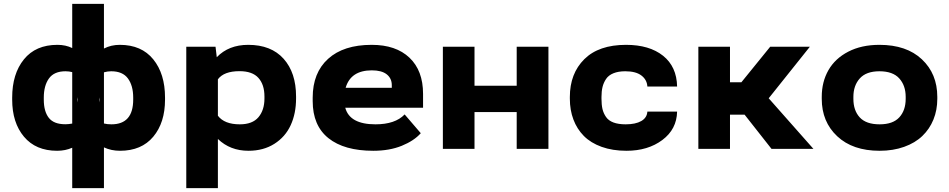

<svg xmlns="http://www.w3.org/2000/svg" viewBox="-20 -770 4910 993"><path d="M275.4 9.8Q165 9.8 104 -63Q43 -135.7 43 -254.9V-265.1Q43 -388.2 103.8 -463.1Q164.6 -538.1 276.9 -538.1Q319.8 -538.1 353.5 -521.5V-750H517.6V-519Q554.7 -538.1 599.6 -538.1Q711.9 -538.1 772.7 -463.1Q833.5 -388.2 833.5 -265.1V-254.9Q833.5 -135.7 772.7 -63Q711.9 9.8 600.6 9.8Q555.2 9.8 517.6 -7.8V203.1H353.5V-5.9Q317.9 9.8 275.4 9.8ZM517.6 -396V-131.3Q535.2 -127 556.2 -127Q668.9 -127 668.9 -254.9V-265.1Q668.9 -327.1 641.6 -364.3Q614.3 -401.4 555.2 -401.4Q536.1 -401.4 517.6 -396ZM206.5 -265.1V-254.9Q206.5 -193.8 232.4 -160.6Q258.3 -127.4 317.9 -127.4Q334 -127.4 353.5 -130.9V-397Q337.4 -401.4 318.8 -401.4Q259.8 -401.4 233.2 -364.3Q206.5 -327.1 206.5 -265.1ZM378.9 -267.6V-240.2Q379.9 -251.5 380.9 -254.4Q379.9 -256.3 378.9 -267.6ZM495.6 -240.2V-266.6Q494.6 -256.3 493.7 -253.9Q494.1 -252 495.6 -240.2Z M1106.9 203.1H943.4V-528.3H1094.7L1101.1 -474.1Q1162.6 -538.1 1263.7 -538.1Q1382.3 -538.1 1446.8 -466.1Q1511.2 -394 1511.2 -271V-260.7Q1511.2 -183.1 1483.4 -122.6Q1455.6 -62 1398.9 -26.1Q1342.3 9.8 1265.1 9.8Q1170.4 9.8 1106.9 -51.3ZM1218.8 -401.9Q1138.2 -401.9 1106.9 -359.9V-171.4Q1140.6 -127 1220.2 -127Q1285.6 -127 1316.7 -163.8Q1347.7 -200.7 1347.7 -260.7V-271Q1347.7 -332.5 1316.4 -367.2Q1285.2 -401.9 1218.8 -401.9Z M1597.2 -247.1V-265.1Q1597.2 -393.6 1677 -465.8Q1756.8 -538.1 1902.3 -538.1Q2027.8 -538.1 2097.9 -471.4Q2168 -404.8 2168 -284.7V-212.9H1765.6Q1788.6 -127 1921.9 -127Q2023.9 -127 2072.8 -178.2L2156.2 -81.1Q2121.6 -42 2058.1 -16.1Q1994.6 9.8 1910.6 9.8Q1760.3 9.8 1678.7 -55.4Q1597.2 -120.6 1597.2 -247.1ZM1767.6 -315.9H2006.3V-329.6Q2006.3 -364.7 1980.2 -385.5Q1954.1 -406.2 1903.3 -406.2Q1793.9 -406.2 1767.6 -315.9Z M2270.5 0V-528.3H2434.1V-326.7H2652.3V-528.3H2816.4V0H2652.3V-190.4H2434.1V0Z M3215.8 -127Q3267.1 -127 3296.6 -144Q3326.2 -161.1 3328.1 -192.9H3481.9Q3480 -101.6 3405.5 -45.9Q3331.1 9.8 3220.2 9.8Q3147.9 9.8 3091.6 -10.5Q3035.2 -30.8 2999.5 -66.9Q2963.9 -103 2945.6 -151.9Q2927.2 -200.7 2927.2 -259.3V-268.6Q2927.2 -389.6 3002 -463.9Q3076.7 -538.1 3217.8 -538.1Q3338.4 -538.1 3409.2 -481.7Q3480 -425.3 3481.9 -322.3H3328.1Q3326.2 -357.4 3297.4 -379.4Q3268.6 -401.4 3213.9 -401.4Q3177.7 -401.4 3152.6 -391.1Q3127.4 -380.9 3114.5 -361.6Q3101.6 -342.3 3096.2 -320.1Q3090.8 -297.9 3090.8 -268.6V-259.3Q3090.8 -228.5 3095.9 -206.3Q3101.1 -184.1 3114.3 -165Q3127.4 -146 3152.8 -136.5Q3178.2 -127 3215.8 -127Z M3591.8 0V-528.3H3755.4V-344.7H3814.5L3963.4 -528.3H4168.5L3955.6 -261.7L4187 0H3970.2L3831.1 -176.8H3755.4V0Z M4230 -258.8V-269Q4230 -346.7 4264.6 -407.2Q4299.3 -467.8 4367.4 -502.9Q4435.5 -538.1 4528.3 -538.1Q4668.5 -538.1 4748 -463.1Q4827.6 -388.2 4827.6 -269V-258.8Q4827.6 -200.7 4807.6 -151.6Q4787.6 -102.5 4750.2 -66.7Q4712.9 -30.8 4656 -10.5Q4599.1 9.8 4529.3 9.8Q4390.1 9.8 4310.1 -65.2Q4230 -140.1 4230 -258.8ZM4393.6 -269V-258.8Q4393.6 -198.7 4426.5 -162.8Q4459.5 -127 4529.3 -127Q4598.1 -127 4631.1 -163.1Q4664.1 -199.2 4664.1 -258.8V-269Q4664.1 -327.6 4630.9 -364.5Q4597.7 -401.4 4528.3 -401.4Q4460 -401.4 4426.8 -364.5Q4393.6 -327.6 4393.6 -269Z"/></svg>

Font: Bert Sans Black
Style: Regular
Weight: 900
Designer: Christian Robertson, Adam Twardoch, & Cristiano Sobral
Foundry: Google
Version: Version 12.135;January 10, 2020;FontCreator 12.0.0.2547 64-b